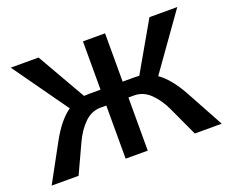

<svg xmlns="http://www.w3.org/2000/svg" viewBox="-108 -835 1216 1012"><g transform="rotate(-20 500.0 -329.0)"><path d="M977 0H826L751 -162Q724 -221 684.5 -259.5Q645 -298 594 -298H562V0H438V-298H406Q355 -298 315.5 -259.5Q276 -221 249 -162L174 0H23L137 -209Q192 -309 252 -350L33 -658H189L345 -386Q353 -387 369 -387H438V-658H562V-387H631Q647 -387 655 -386L811 -658H967L748 -350Q808 -309 863 -209Z"/></g></svg>

Font: Ysabeau SC
Style: Bold
Weight: 700
Designer: Christian Thalmann (Catharsis Fonts)
Version: Version 0.003